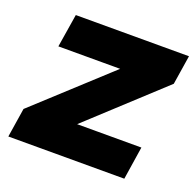

<svg xmlns="http://www.w3.org/2000/svg" viewBox="-96 -610 727 711"><g transform="rotate(20 267.0 -254.0)"><path d="M6 0 24 -115 354 -418 347 -377H66L87 -508H533L515 -393L181 -85L188 -130H483L463 0Z"/></g></svg>

Font: Mulish ExtraLight Black
Style: Italic
Weight: 900
Italic angle: -9°
Version: Version 3.603